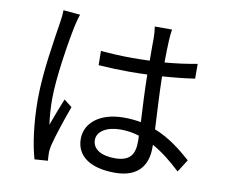

<svg xmlns="http://www.w3.org/2000/svg" viewBox="-84 -863 1168 996"><g transform="rotate(10 500.0 -365.0)"><path d="M172 -759C172 -738 169 -713 165 -689C153 -608 121 -427 121 -282C121 -149 138 -41 158 29L228 24C227 14 226 -1 226 -11C225 -22 227 -40 230 -54C241 -102 275 -203 300 -271L258 -304C242 -265 219 -206 203 -161C197 -209 194 -248 194 -296C194 -406 224 -595 243 -686C247 -704 255 -736 261 -751ZM671 -155C671 -90 649 -49 567 -49C496 -49 449 -76 449 -125C449 -170 499 -201 572 -201C606 -201 639 -196 670 -186C671 -174 671 -164 671 -155ZM942 -104C890 -150 828 -201 747 -233C743 -315 737 -412 735 -510C794 -514 852 -520 906 -528V-606C854 -596 796 -588 735 -583C736 -628 736 -672 738 -700C739 -719 741 -739 744 -758H653C656 -741 658 -716 658 -698C657 -670 658 -629 658 -579C628 -578 597 -577 567 -577C509 -577 456 -580 400 -585L401 -510C458 -506 510 -504 566 -504C597 -504 628 -505 658 -506C659 -425 664 -331 668 -257C640 -262 611 -265 579 -265C449 -265 376 -200 376 -118C376 -29 448 25 580 25C713 25 750 -55 750 -136V-152C801 -124 850 -85 900 -38Z"/></g></svg>

Font: Noto Sans Japanese Regular
Style: Regular
Weight: 400
Designer: Ryoko NISHIZUKA (kana & ideographs); Paul D. Hunt (Latin, Greek & Cyrillic); Wenlong ZHANG (bopomofo); Sandoll Communica
Foundry: Adobe Systems Incorporated
Version: Version 1.000;PS 1;hotconv 1.0.78;makeotf.lib2.5.61930